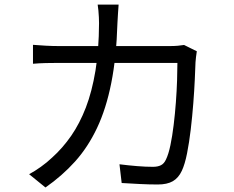

<svg xmlns="http://www.w3.org/2000/svg" viewBox="-20 -807 1040 854"><path d="M507.6 -786.6Q506.2 -769.8 504.8 -746.6Q503.4 -723.4 502.4 -705.4Q497.8 -552.3 474.9 -437.7Q452.1 -323.1 411.6 -237.7Q371.2 -152.3 313.7 -88.4Q256.1 -24.5 182.2 26.9L109.5 -32.2Q133.5 -44.8 161.4 -64.7Q189.3 -84.6 211.7 -106Q258.7 -148.2 296.6 -202.9Q334.5 -257.7 361.9 -328.7Q389.2 -399.8 404.6 -492.5Q419.9 -585.1 420.5 -703.6Q420.5 -715.2 419.8 -730.1Q419.1 -744.9 417.7 -760.1Q416.4 -775.2 414.4 -786.6ZM855.4 -579Q853.4 -566.4 851.8 -553.1Q850.2 -539.9 849.6 -530.1Q848.6 -501.6 846.4 -452.9Q844.2 -404.2 839.7 -346.4Q835.2 -288.6 828.4 -231Q821.6 -173.4 812 -124.9Q802.4 -76.4 788.8 -47.4Q774 -15.6 748.7 -1Q723.5 13.6 681.7 13.6Q644.2 13.6 602.1 11.5Q559.9 9.4 521.2 7L511.4 -76.3Q551.9 -71.2 590.2 -68.1Q628.5 -65 660.2 -65Q681.9 -65 696 -72.2Q710 -79.3 718.3 -97.7Q729.5 -120.8 738 -161.1Q746.4 -201.4 752.4 -251Q758.5 -300.6 762.3 -351.9Q766.1 -403.2 767.6 -449Q769.1 -494.8 769.1 -527.2H242.1Q212.4 -527.2 183.1 -526.5Q153.8 -525.8 126.7 -523.4V-607.6Q153.1 -605.5 183 -603.8Q212.9 -602.1 241.5 -602.1H735.3Q755.5 -602.1 770.9 -603.5Q786.3 -604.8 798.7 -607Z"/></svg>

Font: Noto Sans KR Thin
Style: Regular
Weight: 100
Designer: Ryoko NISHIZUKA 西塚涼子 (kana, bopomofo & ideographs); Paul D. Hunt (Latin, Greek & Cyrillic); Sandoll Communications 산돌커뮤니
Foundry: Adobe
Version: Version 2.004-H2;hotconv 1.0.118;makeotfexe 2.5.65603